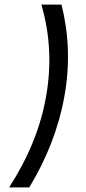

<svg xmlns="http://www.w3.org/2000/svg" viewBox="-20 -820 377 840"><path d="M108 0C185 -127 237 -260 262 -400C287 -540 281 -673 249 -800H161C199 -669 206 -538 182 -400C158 -262 104 -131 20 0H108Z"/></svg>

Font: Gauge
Style: Italic
Weight: 400
Italic angle: -80°
Designer: Daniel Pimley
Foundry: Daniel Pimley
Version: Version 1.000;PS 001.001;hotconv 1.0.56